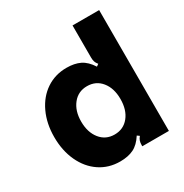

<svg xmlns="http://www.w3.org/2000/svg" viewBox="-178 -901 1004 1050"><g transform="rotate(-30 324.5 -375.5)"><path d="M34 -284Q34 -369 65.5 -436.5Q97 -504 153 -541.5Q209 -579 281 -579Q331 -579 366 -562Q401 -545 429 -501L443 -511Q433 -523 429.5 -534Q426 -545 426 -561V-763H594V0H426V-6Q426 -22 429.5 -33Q433 -44 443 -56L429 -66Q401 -22 366 -5Q331 12 281 12Q209 12 153 -25.5Q97 -63 65.5 -130.5Q34 -198 34 -284ZM452 -284Q452 -352 418 -394Q384 -436 328 -436Q272 -436 238 -393.5Q204 -351 204 -284Q204 -216 238 -173.5Q272 -131 328 -131Q384 -131 418 -173Q452 -215 452 -284Z"/></g></svg>

Font: Open Sauce Sans Black
Style: Regular
Weight: 900
Designer: Alfredo Marco Pradil
Foundry: Creative Sauce Fz LLC
Version: Version 1.477